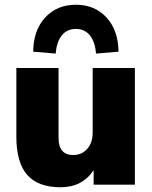

<svg xmlns="http://www.w3.org/2000/svg" viewBox="-20 -779 641 810"><path d="M236 11Q140 11 94.5 -41.5Q49 -94 49 -202V-492H227V-197Q227 -125 289 -125Q325 -125 348 -151Q371 -177 371 -220V-492H549V0H375V-61Q327 11 236 11ZM215 -553 120 -561Q121 -651 170.5 -705Q220 -759 300 -759Q380 -759 429.5 -705Q479 -651 480 -561L385 -553Q381 -603 359 -630Q337 -657 300 -657Q263 -657 241 -630Q219 -603 215 -553Z"/></svg>

Font: Nunito Sans Black
Style: Regular
Weight: 900
Designer: Vernon Adams
Foundry: Vernon Adams
Version: Version 3.006; ttfautohint (v1.8.3)